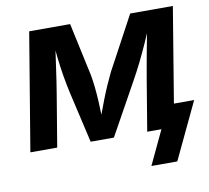

<svg xmlns="http://www.w3.org/2000/svg" viewBox="-78 -628 947 870"><g transform="rotate(-10 396.0 -192.5)"><path d="M20.5 0 110.4 -541H298.8L351.6 -295.9Q356.4 -269 359.6 -238.5Q362.8 -208 364.5 -177Q366.2 -146 366.9 -116.7Q367.7 -87.4 368.2 -63H349.6Q358.4 -88.4 369.1 -117.7Q379.9 -147 391.8 -178Q403.8 -209 417 -239Q430.2 -269 443.4 -295.9L575.2 -541H771.5L682.1 0H558.1L597.2 -234.9Q601.6 -260.7 607.2 -292.2Q612.8 -323.7 619.1 -357.7Q625.5 -391.6 631.8 -425Q638.2 -458.5 643.6 -488.8H654.3Q636.2 -442.4 616.9 -399.2Q597.7 -356 577.4 -314.9Q557.1 -273.9 535.2 -234.9L404.8 0H297.9L243.7 -234.9Q234.9 -274.9 228 -315.7Q221.2 -356.4 216.3 -399.7Q211.4 -442.9 208 -488.8H220.7Q215.8 -457.5 211.2 -424.1Q206.5 -390.6 201.7 -357.4Q196.8 -324.2 192.4 -293Q188 -261.7 183.1 -234.9L144 0ZM549.8 156.2 623.5 0H586.4L604 -104.5H792.5L668.9 156.2Z"/></g></svg>

Font: Inter 17pt SemiBold
Style: Italic
Weight: 600
Italic angle: -9.3988°
Version: Version 4.001;git-66647c0bb